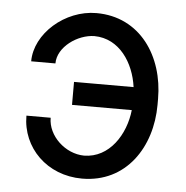

<svg xmlns="http://www.w3.org/2000/svg" viewBox="-45 -597 631 650"><g transform="rotate(5 270.5 -272.0)"><path d="M257.1 -474.4C342.3 -473.7 393.1 -395.6 404.1 -313.9H201.7V-235.8H404.8C396 -152.7 343.4 -68.9 257.1 -68.2C193.2 -68.9 133.5 -124.3 133.5 -186.1H51.1C51.1 -77.4 137.8 9.9 257.1 9.9C406.2 9.9 490.1 -116.8 490.1 -261.4V-281.2C490.1 -425.8 406.2 -552.6 257.1 -552.6C150.6 -552.6 51.1 -465.2 51.1 -370.7H133.5C133.5 -427.2 200.3 -473.7 257.1 -474.4Z"/></g></svg>

Font: Karasuma Gothic
Style: Regular
Weight: 400
Designer: Rasmus Andersson, Ryoko Nishizuka
Foundry: Genbu
Version: Version 1.00